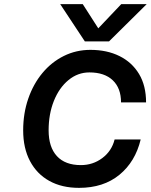

<svg xmlns="http://www.w3.org/2000/svg" viewBox="-20 -900 729 928"><path d="M507 -700H390L271 -880H380L455 -763L566 -880H689ZM92 -270Q92 -352 116.5 -423Q141 -494 185 -547Q229 -600 288.5 -629.5Q348 -659 417 -659Q497 -659 557.5 -629Q618 -599 652 -542.5Q686 -486 686 -405H565Q565 -474 525 -512Q485 -550 412 -550Q356 -550 311 -513Q266 -476 240.5 -412.5Q215 -349 215 -270Q215 -189 255 -145.5Q295 -102 371 -102Q429 -102 474.5 -136Q520 -170 534 -226H660Q634 -118 557 -55Q480 8 362 8Q279 8 218.5 -25.5Q158 -59 125 -121.5Q92 -184 92 -270Z"/></svg>

Font: Overused Grotesk SemiBold
Style: Italic
Weight: 600
Italic angle: -10°
Version: Version 0.003